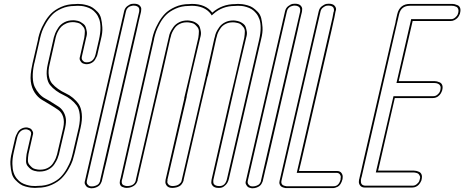

<svg xmlns="http://www.w3.org/2000/svg" viewBox="-20 -815 2495 1032"><path d="M383 -793Q389 -794 398 -794Q410 -794 421.5 -792.5Q433 -791 449.5 -786.5Q466 -782 478.5 -773.5Q491 -765 504.5 -751Q518 -737 523 -717Q528 -697 530 -668.5Q532 -640 522 -602L504 -524Q503 -518 500 -511.5Q497 -505 491 -494.5Q485 -484 472.5 -477Q460 -470 444 -470Q442 -470 439 -470.5Q436 -471 429 -473Q422 -475 418 -479.5Q414 -484 410 -491.5Q406 -499 410 -511L413 -524L433 -612Q436 -632 436 -646Q436 -660 428.5 -669.5Q421 -679 414.5 -684.5Q408 -690 397.5 -692.5Q387 -695 382 -695.5Q377 -696 373 -696H371Q352 -696 336 -689Q320 -682 310.5 -672.5Q301 -663 294 -650.5Q287 -638 284 -629.5Q281 -621 279 -613L278 -608L247 -471Q238 -435 242.5 -408Q247 -381 260.5 -365.5Q274 -350 293 -336.5Q312 -323 333 -313.5Q354 -304 372.5 -288.5Q391 -273 403.5 -254.5Q416 -236 419.5 -203.5Q423 -171 413 -128L383 1Q382 6 380 13Q376 30 370 48.5Q364 67 348 94.5Q332 122 312 142.5Q292 163 258 178.5Q224 194 183 194Q177 195 168 195Q157 195 145.5 193.5Q134 192 117 187.5Q100 183 88 174.5Q76 166 62.5 152Q49 138 43.5 118Q38 98 36 69.5Q34 41 44 3L62 -75Q64 -81 66.5 -87.5Q69 -94 75.5 -105Q82 -116 94.5 -123Q107 -130 123 -130Q125 -130 127.5 -129.5Q130 -129 137.5 -126.5Q145 -124 148.5 -120Q152 -116 156 -108Q160 -100 156 -88L153 -75L133 13Q130 33 130 47Q130 61 138 70.5Q146 80 152.5 85.5Q159 91 169 93.5Q179 96 184 96.5Q189 97 194 97H196Q219 97 237 87.5Q255 78 265 62.5Q275 47 279.5 36Q284 25 287 14L288 9Q311 -89 320 -128Q327 -162 319.5 -186.5Q312 -211 293.5 -224Q275 -237 251.5 -251Q228 -265 205.5 -278.5Q183 -292 166.5 -317Q150 -342 145.5 -377Q141 -412 154 -470V-471L184 -600Q185 -605 186 -612Q190 -629 196.5 -647.5Q203 -666 218.5 -693.5Q234 -721 254 -741.5Q274 -762 308 -777.5Q342 -793 383 -793ZM382 -783H381Q343 -783 311 -769Q279 -755 260.5 -735.5Q242 -716 227 -690Q212 -664 206 -646.5Q200 -629 196 -612L166 -480L164 -473Q155 -432 156 -400Q157 -368 166.5 -348Q176 -328 190.5 -311.5Q205 -295 223 -285.5Q241 -276 259 -264.5Q277 -253 293 -243Q309 -233 319.5 -216.5Q330 -200 333.5 -180Q337 -160 330 -128L298 9Q298 10 297 14Q294 25 289 37.5Q284 50 272.5 67.5Q261 85 240.5 96Q220 107 193 107H191Q187 107 181 106.5Q175 106 164 103Q153 100 145 94Q137 88 128.5 77.5Q120 67 120 51Q120 35 123 13L146 -88Q149 -98 146 -105Q143 -112 136.5 -115Q130 -118 126.5 -119Q123 -120 120 -120Q83 -119 72 -75L54 3Q46 38 46.5 66Q47 94 53 112.5Q59 131 70.5 145Q82 159 94.5 166.5Q107 174 122.5 178.5Q138 183 148.5 184Q159 185 170 185L184 184H185H186Q224 184 255.5 170Q287 156 306 136.5Q325 117 339.5 91Q354 65 360 47.5Q366 30 370 13L403 -128Q412 -169 408.5 -200Q405 -231 392 -248.5Q379 -266 360.5 -280.5Q342 -295 321 -304.5Q300 -314 281 -328Q262 -342 249 -358Q236 -374 232 -403Q228 -432 237 -471L268 -608Q269 -609 269 -613Q272 -624 277 -636.5Q282 -649 293.5 -666.5Q305 -684 325.5 -695Q346 -706 373 -706H375Q379 -706 383.5 -705.5Q388 -705 397 -703Q406 -701 413 -697Q420 -693 428.5 -686.5Q437 -680 440.5 -670Q444 -660 446.5 -645.5Q449 -631 443 -612L420 -511Q417 -498 424 -490Q431 -482 436.5 -481Q442 -480 446 -480Q484 -480 494 -524L512 -602Q520 -637 520 -665Q520 -693 513.5 -711.5Q507 -730 495.5 -744Q484 -758 471.5 -765.5Q459 -773 444 -777.5Q429 -782 418 -783Q407 -784 396 -784Z M633 -693 636 -707 639 -719 647 -754Q651 -772 664 -782Q677 -792 688 -794L700 -795Q722 -795 731.5 -784.5Q741 -774 739 -763L738 -752L730 -719L725 -698L724 -693L715 -652L552 54L542 95L541 99L536 121L528 155Q528 157 527 159.5Q526 162 522.5 169.5Q519 177 513 182.5Q507 188 496 192.5Q485 197 471 197Q469 197 466.5 196.5Q464 196 456.5 194Q449 192 445 187.5Q441 183 437 175.5Q433 168 437 156L445 121ZM447 156Q444 169 451 177Q458 185 463.5 186Q469 187 473 187Q484 187 493 183.5Q502 180 506.5 176.5Q511 173 514 167Q517 161 517.5 159.5Q518 158 518 156V155L728 -752V-753Q728 -755 728.5 -757Q729 -759 728.5 -764.5Q728 -770 725.5 -774Q723 -778 716 -781.5Q709 -785 697 -785Q697 -785 696 -785Q695 -785 692.5 -784.5Q690 -784 688 -783.5Q686 -783 682.5 -782Q679 -781 676 -779.5Q673 -778 670 -775.5Q667 -773 664.5 -770Q662 -767 660 -763Q658 -759 657 -754Z M908 195H907Q886 195 877 184Q868 173 869 162L870 151L971 -287H970L998 -405L1046 -612Q1049 -632 1049 -646Q1049 -660 1041 -669.5Q1033 -679 1027 -684Q1021 -689 1010.5 -691.5Q1000 -694 995 -694.5Q990 -695 985 -695H984Q963 -695 946 -686.5Q929 -678 919.5 -664.5Q910 -651 905 -640Q900 -629 898 -618L895 -608L849 -405L814 -256L720 151Q720 153 719.5 156Q719 159 715 166.5Q711 174 705 179.5Q699 185 687.5 190Q676 195 661 195H660Q656 195 650.5 194Q645 193 637 189.5Q629 186 625.5 177Q622 168 625 154L628 144L797 -600Q797 -604 799 -611Q803 -628 809.5 -646.5Q816 -665 831.5 -693Q847 -721 867 -741.5Q887 -762 921 -777.5Q955 -793 996 -793Q1002 -794 1011 -794Q1086 -794 1121 -747Q1173 -793 1244 -793Q1250 -794 1259 -794Q1271 -794 1282.5 -792.5Q1294 -791 1310.5 -786.5Q1327 -782 1339.5 -773.5Q1352 -765 1365.5 -751Q1379 -737 1384 -717Q1389 -697 1391 -668.5Q1393 -640 1383 -602L1210 147Q1205 167 1193.5 178.5Q1182 190 1174 192.5Q1166 195 1158 195H1155Q1133 195 1123.5 184Q1114 173 1116 162L1117 151L1217 -287L1245 -405L1293 -612Q1296 -632 1296 -646Q1296 -660 1288 -669.5Q1280 -679 1274 -684Q1268 -689 1257.5 -691.5Q1247 -694 1242 -694.5Q1237 -695 1232 -695H1231Q1210 -695 1193 -686.5Q1176 -678 1166.5 -664.5Q1157 -651 1152 -640Q1147 -629 1145 -618L1142 -608L1097 -405H1096L1061 -256L967 151Q967 152 967 153.5Q967 155 965.5 159Q964 163 962 166.5Q960 170 956.5 175Q953 180 948 183.5Q943 187 935 190Q927 193 918 194Q912 195 908 195ZM910 185Q913 185 919 184Q935 182 944.5 173.5Q954 165 955 160.5Q956 156 957 152L1086 -405Q1086 -407 1087 -410Q1088 -413 1088 -415Q1096 -447 1110.5 -511.5Q1125 -576 1132 -608L1135 -618Q1137 -630 1142.5 -642Q1148 -654 1159 -669.5Q1170 -685 1189.5 -695Q1209 -705 1234 -705H1235Q1239 -705 1243.5 -704.5Q1248 -704 1257 -702Q1266 -700 1273 -696.5Q1280 -693 1288.5 -686.5Q1297 -680 1300.5 -670Q1304 -660 1306.5 -645.5Q1309 -631 1303 -612L1254 -405L1227 -287L1127 151Q1127 153 1126.5 155.5Q1126 158 1126.5 164Q1127 170 1129.5 174Q1132 178 1139 181.5Q1146 185 1157 185H1160Q1191 185 1200 147L1373 -602Q1381 -637 1381 -665Q1381 -693 1374.5 -711.5Q1368 -730 1356.5 -744Q1345 -758 1332.5 -765.5Q1320 -773 1305 -777.5Q1290 -782 1279 -783Q1268 -784 1257 -784L1243 -783H1242Q1175 -783 1127 -740L1118 -732L1113 -740Q1080 -784 1009 -784L995 -783H994Q956 -783 924 -768.5Q892 -754 873 -735Q854 -716 839.5 -689.5Q825 -663 819 -645.5Q813 -628 809 -611L807 -600L638 144L635 154Q633 164 635.5 171Q638 178 644 180.5Q650 183 654.5 184Q659 185 662 185H663Q703 185 710 154V152L888 -618Q890 -630 895.5 -642Q901 -654 912 -669.5Q923 -685 942.5 -695Q962 -705 987 -705H988Q992 -705 996.5 -704.5Q1001 -704 1010 -702Q1019 -700 1026 -696.5Q1033 -693 1041.5 -686.5Q1050 -680 1053.5 -670Q1057 -660 1059.5 -645.5Q1062 -631 1056 -612L1007 -405L983 -297H984L880 151Q881 153 879.5 160.5Q878 168 885.5 176.5Q893 185 909 185Z M1498 -693 1501 -707 1504 -719 1512 -754Q1516 -772 1529 -782Q1542 -792 1553 -794L1565 -795Q1587 -795 1596.5 -784.5Q1606 -774 1604 -763L1603 -752L1595 -719L1590 -698L1589 -693L1580 -652L1417 54L1407 95L1406 99L1401 121L1393 155Q1393 157 1392 159.5Q1391 162 1387.5 169.5Q1384 177 1378 182.5Q1372 188 1361 192.5Q1350 197 1336 197Q1334 197 1331.5 196.5Q1329 196 1321.5 194Q1314 192 1310 187.5Q1306 183 1302 175.5Q1298 168 1302 156L1310 121ZM1312 156Q1309 169 1316 177Q1323 185 1328.5 186Q1334 187 1338 187Q1349 187 1358 183.5Q1367 180 1371.5 176.5Q1376 173 1379 167Q1382 161 1382.5 159.5Q1383 158 1383 156V155L1593 -752V-753Q1593 -755 1593.5 -757Q1594 -759 1593.5 -764.5Q1593 -770 1590.5 -774Q1588 -778 1581 -781.5Q1574 -785 1562 -785Q1562 -785 1561 -785Q1560 -785 1557.5 -784.5Q1555 -784 1553 -783.5Q1551 -783 1547.5 -782Q1544 -781 1541 -779.5Q1538 -778 1535 -775.5Q1532 -773 1529.5 -770Q1527 -767 1525 -763Q1523 -759 1522 -754Z M1734 196H1713ZM1530 196H1518Q1516 196 1513 195.5Q1510 195 1503 193Q1496 191 1491 187Q1486 183 1483 175Q1480 167 1483 156L1693 -754Q1697 -772 1710.5 -782Q1724 -792 1735 -794L1747 -795Q1769 -795 1778.5 -784Q1788 -773 1786 -762L1783 -751L1777 -719L1772 -698L1771 -693L1762 -652L1599 54L1589 95L1588 99L1587 104H1729H1743H1790Q1808 104 1815.5 115Q1823 126 1822 137L1821 148Q1817 164 1810 174.5Q1803 185 1794.5 189Q1786 193 1780.5 194.5Q1775 196 1771 196H1769H1742H1734H1713H1576H1571ZM1736 186H1715ZM1532 186H1773Q1802 186 1811 148Q1810 146 1811.5 138.5Q1813 131 1807 122.5Q1801 114 1788 114H1575L1767 -719L1773 -751L1774 -752Q1774 -753 1774.5 -754Q1775 -755 1775 -759Q1775 -763 1775 -765.5Q1775 -768 1773 -772Q1771 -776 1768 -778.5Q1765 -781 1759 -783Q1753 -785 1744 -785Q1740 -785 1734 -784Q1728 -783 1717 -775Q1706 -767 1703 -754L1493 156Q1491 164 1493 170Q1495 176 1499 179Q1503 182 1508.5 183.5Q1514 185 1516.5 185.5Q1519 186 1520 186H1525H1526H1527Z M2357 -331Q2357 -330 2356.5 -328.5Q2356 -327 2354 -322.5Q2352 -318 2350 -314Q2348 -310 2343.5 -305Q2339 -300 2334 -296.5Q2329 -293 2322 -290.5Q2315 -288 2306 -288H2272H2263H2113H2102L2015 91L2012 102H2019H2155H2160H2167H2202H2204Q2210 102 2217 103.5Q2224 105 2233 109Q2242 113 2246 123.5Q2250 134 2246 150Q2246 152 2245 155Q2244 158 2240 165Q2236 172 2230.5 178Q2225 184 2216 188.5Q2207 193 2195 193H2161H2152H2002H1988H1976H1949H1948H1945H1941Q1924 193 1916 182.5Q1908 172 1909 161L1910 150L1911 148L1913 138L1918 117L1923 96L1924 91L1933 51L2095 -650L2105 -691L2106 -696Q2106 -697 2106.5 -699.5Q2107 -702 2107 -703Q2109 -710 2115 -738Q2128 -794 2184 -794H2204H2226H2362H2367H2374H2409H2411Q2417 -794 2423.5 -792.5Q2430 -791 2439.5 -787Q2449 -783 2453 -772.5Q2457 -762 2453 -746Q2453 -744 2452 -741Q2451 -738 2447 -730.5Q2443 -723 2437.5 -717.5Q2432 -712 2422.5 -707Q2413 -702 2402 -702H2368H2359H2209H2198L2123 -379H2130H2266H2271H2278H2313H2315Q2322 -379 2328.5 -377.5Q2335 -376 2344 -372Q2353 -368 2357 -357.5Q2361 -347 2357 -331ZM2204 -794H2226ZM2347 -331Q2350 -344 2347 -352Q2344 -360 2337 -363.5Q2330 -367 2324.5 -368Q2319 -369 2313 -369H2111L2190 -712H2404Q2417 -712 2427 -721Q2437 -730 2439.5 -736Q2442 -742 2443 -746Q2446 -758 2443 -766.5Q2440 -775 2432.5 -778.5Q2425 -782 2420 -783Q2415 -784 2409 -784H2183Q2136 -784 2125 -738L1923 139L1922 140L1921 146V147L1920 150Q1920 151 1920 152Q1920 153 1920 156.5Q1920 160 1920 163.5Q1920 167 1921.5 170.5Q1923 174 1925.5 176.5Q1928 179 1933 181Q1938 183 1944 183H2198Q2211 183 2221 174Q2231 165 2233 159.5Q2235 154 2236 150Q2240 139 2237 132Q2234 125 2230.5 121Q2227 117 2220.5 115Q2214 113 2210 112.5Q2206 112 2202 112H2000L2095 -298H2309Q2322 -298 2331.5 -306.5Q2341 -315 2343.5 -321Q2346 -327 2347 -331ZM2202 -784H2224Z"/></svg>

Font: Soda Fountain
Style: OutlineOblique
Weight: 400
Version: Version 1.0